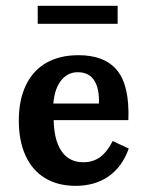

<svg xmlns="http://www.w3.org/2000/svg" viewBox="-20 -614 500 646"><path d="M43.3 -208.1Q43.3 -277.4 67 -327Q90.7 -376.7 135.7 -402.5Q180.7 -428.3 243.9 -428.3Q332.8 -428.3 374.5 -376.7Q416.3 -325.1 411.9 -209.9H123.3L122.1 -265.6H312.8Q314.8 -315.2 297.2 -343.1Q279.6 -371 241.1 -371Q206.5 -371 183.8 -340.8Q161.1 -310.5 158.8 -254.5L161.7 -249.5Q160.5 -238.6 160.5 -217.2Q160.5 -145.4 186.1 -106.7Q211.8 -68.1 260 -68.1Q293.2 -68.1 317.1 -85.7Q340.9 -103.3 359.1 -139.5L413.2 -114.2Q391.6 -53.2 345.7 -20.9Q299.8 11.3 234.2 11.3Q174.8 11.3 131.7 -14.7Q88.6 -40.8 66 -90.2Q43.3 -139.6 43.3 -208.1ZM106.9 -594.4H375.8V-533.9H106.9Z"/></svg>

Font: Playfair Micro SmCond SmLight
Style: Regular
Weight: 360
Width: 4
Designer: Claus Eggers Sørensen
Foundry: Claus Eggers Sørensen
Version: Version 2.100;Glyphs 3.2 (3219)